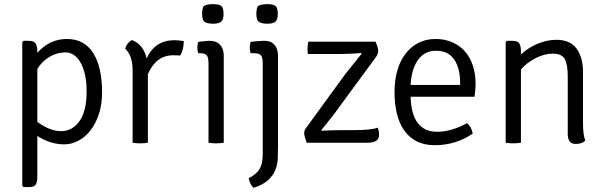

<svg xmlns="http://www.w3.org/2000/svg" viewBox="-20 -692 2929 931"><path d="M161 -33V165Q161 192 153 203.5Q145 215 121 215H94L88 209V-488L94 -494H120Q144 -494 152.5 -481.5Q161 -469 161 -441V-436Q221 -503 304 -503Q389 -503 432 -434.5Q475 -366 475 -245Q475 -186 459.5 -139Q444 -92 418.5 -59.5Q393 -27 360 -9.5Q327 8 292 8Q223 8 161 -33ZM161 -358V-101Q222 -56 276 -56Q330 -56 365 -104Q400 -152 400 -249Q400 -297 391.5 -332.5Q383 -368 369 -391.5Q355 -415 336.5 -426.5Q318 -438 297 -438Q257 -438 221 -417Q185 -396 161 -358Z M587 -456Q594 -482 619 -498Q675 -477 691 -409Q732 -497 825 -497Q846 -497 871 -493Q871 -450 854 -423Q842 -424 819 -424Q738 -424 697 -333V0Q682 3 660 3Q638 3 623 0V-354Q623 -422 587 -456Z M1065 -422V0Q1050 3 1028 3Q1006 3 991 0V-386Q991 -414 982 -424Q973 -434 950 -434H941Q937 -445 937 -461Q937 -477 941 -489Q960 -491 972 -492.5Q984 -494 991 -494H999Q1030 -494 1047.5 -474.5Q1065 -455 1065 -422ZM967 -662Q983 -672 1013 -672Q1042 -672 1053 -663Q1064 -654 1064 -625Q1064 -596 1052 -586.5Q1040 -577 1013 -577Q989 -577 974.5 -584.5Q960 -592 960 -625Q960 -648 967 -662Z M1328 -422V17Q1328 45 1327 74.5Q1326 104 1315.5 131Q1305 158 1280.5 181Q1256 204 1209 219Q1192 202 1186 172Q1206 162 1219 150.5Q1232 139 1240 125Q1248 111 1251 92.5Q1254 74 1254 48V-386Q1254 -414 1245 -424Q1236 -434 1213 -434H1195Q1191 -451 1191 -461Q1191 -470 1195 -489Q1214 -491 1229 -492.5Q1244 -494 1256 -494H1264Q1294 -494 1311 -474.5Q1328 -455 1328 -422ZM1230 -662Q1246 -672 1276 -672Q1305 -672 1316 -663Q1327 -654 1327 -625Q1327 -596 1315 -586.5Q1303 -577 1276 -577Q1252 -577 1237.5 -584.5Q1223 -592 1223 -625Q1223 -648 1230 -662Z M1468 -77 1656 -335 1734 -432 1731 -435Q1711 -433 1676.5 -431.5Q1642 -430 1593 -430H1473Q1471 -440 1471 -452Q1471 -461 1472 -471Q1473 -481 1475 -490H1801Q1814 -460 1814 -445Q1814 -430 1802 -414L1617 -162Q1606 -146 1586 -121Q1566 -96 1538 -61L1541 -58Q1593 -61 1641 -61H1696Q1780 -61 1812 -73Q1818 -56 1818 -38Q1818 0 1764 0H1467Q1461 -17 1458 -28Q1455 -39 1455 -47Q1455 -55 1458 -61.5Q1461 -68 1468 -77Z M2281 -223H1971Q1976 -53 2100 -53Q2168 -53 2245 -95Q2267 -75 2272 -44Q2190 12 2088 12Q2036 12 1999 -7.5Q1962 -27 1938.5 -61.5Q1915 -96 1904 -143Q1893 -190 1893 -246Q1893 -303 1906.5 -350Q1920 -397 1946 -431Q1972 -465 2008.5 -484Q2045 -503 2092 -503Q2138 -503 2174.5 -486.5Q2211 -470 2235.5 -441.5Q2260 -413 2273 -373.5Q2286 -334 2286 -289Q2286 -271 2284.5 -254.5Q2283 -238 2281 -223ZM1971 -280H2211V-293Q2211 -362 2182 -404Q2153 -446 2095 -446Q2038 -446 2006.5 -401Q1975 -356 1971 -280Z M2807 -343V-95Q2807 -38 2818 -10Q2802 6 2771 6Q2733 6 2733 -43V-320Q2733 -381 2718 -406.5Q2703 -432 2661 -432Q2621 -432 2578 -410.5Q2535 -389 2506 -355V0Q2491 3 2469 3Q2447 3 2432 0V-488L2438 -494H2466Q2490 -494 2498 -481.5Q2506 -469 2506 -442V-428Q2540 -460 2586 -479.5Q2632 -499 2678 -499Q2745 -499 2776 -456Q2807 -413 2807 -343Z"/></svg>

Font: Signika
Style: Light
Weight: 300
Designer: Anna Giedrys
Foundry: Anna Giedrys
Version: Version 1.001